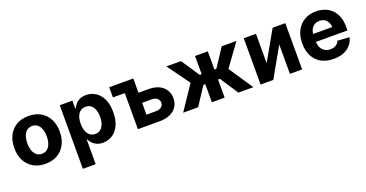

<svg xmlns="http://www.w3.org/2000/svg" viewBox="-35 -1238 4060 2128"><g transform="rotate(-20 1995.5 -174.5)"><path d="M306.6 10.5Q223.8 10.5 163.6 -24.8Q103.4 -60.1 70.9 -123.4Q38.5 -186.7 38.5 -270.7Q38.5 -355.3 70.9 -418.7Q103.4 -482.1 163.6 -517.4Q223.8 -552.7 306.6 -552.7Q389.6 -552.7 449.9 -517.4Q510.1 -482.1 542.6 -418.7Q575.2 -355.3 575.2 -270.7Q575.2 -186.7 542.6 -123.4Q510.1 -60.1 449.9 -24.8Q389.6 10.5 306.6 10.5ZM307.2 -107.4Q345.1 -107.4 370.4 -128.6Q395.7 -149.8 408.6 -187Q421.5 -224.1 421.5 -271.3Q421.5 -319.1 408.6 -356Q395.7 -392.8 370.4 -413.8Q345.1 -434.8 307.2 -434.8Q269.2 -434.8 243.6 -413.8Q218 -392.8 205.1 -356Q192.2 -319.1 192.2 -271.3Q192.2 -224.1 205.1 -187Q218 -149.8 243.6 -128.6Q269.2 -107.4 307.2 -107.4Z M674.5 204.1V-545.9H823.1V-453.7H830Q840.1 -476.1 859.1 -499Q878 -522 908.8 -537.4Q939.6 -552.7 985.3 -552.7Q1045.3 -552.7 1095.4 -521.7Q1145.4 -490.6 1175.7 -428.3Q1206 -365.9 1206 -272.1Q1206 -181 1176.7 -118.3Q1147.4 -55.6 1097.2 -23.4Q1047 8.8 984.5 8.8Q940.7 8.8 910 -6Q879.3 -20.7 859.9 -42.8Q840.4 -64.9 830 -87.5H825.5V204.1ZM936.8 -111.5Q974.1 -111.5 999.5 -132Q1024.8 -152.4 1037.9 -188.8Q1051.1 -225.2 1051.1 -272.5Q1051.1 -319.8 1038 -355.8Q1025 -391.8 999.8 -412.1Q974.5 -432.4 936.8 -432.4Q900.2 -432.4 874.6 -412.8Q849 -393.2 835.6 -357.3Q822.2 -321.4 822.2 -272.5Q822.2 -224.1 835.7 -188Q849.2 -151.9 874.9 -131.7Q900.6 -111.5 936.8 -111.5Z M1397.9 -545.9V-425.6H1257.9V-545.9ZM1492.5 -377.5H1655.8Q1764.1 -378 1824.5 -326.1Q1885 -274.2 1885.3 -188.1Q1885.3 -131.9 1857.9 -89.6Q1830.5 -47.4 1779.2 -23.7Q1727.9 0 1655.8 0H1397.9V-545.9H1541.9V-119.1H1655.8Q1693.4 -119.1 1717.9 -138.1Q1742.4 -157 1742.7 -187.1Q1742.4 -218.8 1717.9 -238.9Q1693.4 -258.9 1655.8 -258.4H1492.5Z M1931.1 0 2122.3 -283.8 1932.2 -545.9H2104.7L2246.9 -331.8H2270.1V-545.9H2420.9V-331.8H2443.8L2585.5 -545.9H2758.4L2568.8 -283.8L2759.6 0H2582.8L2442.8 -213.3H2420.9V0H2270.1V-213.3H2248.2L2107.8 0Z M2988.9 -199.6 3185.4 -545.9H3334.8V0H3190.8V-346.9L2994.7 0H2844.9V-545.9H2988.9Z M3704.7 10.5Q3620.8 10.5 3559.9 -23.6Q3499 -57.7 3466.5 -120.8Q3434 -183.9 3434 -270.3Q3434 -354.6 3466.5 -418.1Q3498.9 -481.6 3558.1 -517.2Q3617.3 -552.7 3697.5 -552.7Q3751.7 -552.7 3798.5 -535.5Q3845.3 -518.3 3880.5 -483.7Q3915.6 -449.2 3935.3 -397.3Q3954.9 -345.3 3954.9 -275.6V-234.2H3494.1V-327.5H3881.6L3811.1 -303.1Q3811.1 -344.9 3798.4 -375.5Q3785.7 -406.2 3760.7 -423.1Q3735.7 -440 3698.6 -440Q3661.5 -440 3635.7 -423Q3610 -406 3596.5 -376.5Q3583 -347.1 3583 -309V-243Q3583 -198.8 3598.5 -167.3Q3614 -135.7 3642 -118.9Q3670 -102.1 3707 -102.1Q3732.1 -102.1 3752.7 -109.3Q3773.2 -116.5 3788.1 -130.7Q3802.9 -144.8 3810.5 -165.2L3950.2 -155.9Q3939.6 -105.5 3907.2 -68Q3874.8 -30.6 3823.5 -10Q3772.2 10.5 3704.7 10.5Z"/></g></svg>

Font: Inter V
Style: 
Weight: 400
Designer: Rasmus Andersson
Foundry: rsms
Version: Version 4.000;git-a3f224843